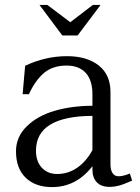

<svg xmlns="http://www.w3.org/2000/svg" viewBox="-20 -744 568 779"><path d="M252 -516.1Q332.5 -516.1 380.4 -478.5Q428.2 -440.9 428.2 -371.1V-77.1Q428.2 -54.2 436.8 -41.5Q445.3 -28.8 460.9 -28.8Q480 -28.8 506.8 -40L516.1 -11.2Q481 4.4 462.2 9.3Q443.4 14.2 424.8 14.2Q390.1 14.2 372.6 -4.6Q355 -23.4 355 -56.2V-69.8Q289.6 15.1 190.9 15.1Q123.5 15.1 84.2 -22.9Q44.9 -61 44.9 -129.9Q44.9 -189 88.9 -231.7Q132.8 -274.4 201.7 -294.4Q270.5 -314.5 355 -314.9V-361.8Q355 -418.9 327.6 -448.5Q300.3 -478 250 -478Q194.8 -478 159.4 -448.7Q124 -419.4 97.2 -361.8H71.8L82 -477.1Q164.1 -516.1 252 -516.1ZM126 -132.8Q126 -88.9 149.7 -63.5Q173.3 -38.1 211.9 -38.1Q255.9 -38.1 292.5 -63Q329.1 -87.9 355 -134.8V-273.9Q126 -272.5 126 -132.8ZM140.1 -724.1H171.9L265.1 -653.8L356.9 -724.1H388.2L294.9 -600.1H232.9Z"/></svg>

Font: LT Superior Serif
Style: Regular
Weight: 400
Designer: Daniel Lyons
Foundry: LyonsType
Version: Version 2.120;FEAKit 1.0